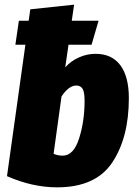

<svg xmlns="http://www.w3.org/2000/svg" viewBox="-20 -784 584 824"><path d="M533 -363Q533 -194 462 -87Q391 20 225 20Q119 20 10 -28L89 -592H46L61 -695H103L110 -744L298 -764L288 -695H403L373 -592H274L260 -495Q284 -522 318.5 -537.5Q353 -553 390 -553Q460 -553 496.5 -504Q533 -455 533 -363ZM343 -351Q343 -390 334 -403.5Q325 -417 308 -417Q275 -417 244 -370L210 -124Q228 -116 249 -116Q296 -116 319.5 -190Q343 -264 343 -351Z"/></svg>

Font: Fira Sans Condensed Black
Style: Italic
Weight: 900
Width: 3
Italic angle: -8°
Designer: Carrois Corporate & Edenspiekermann AG
Foundry: Carrois Corporate GbR & Edenspiekermann AG
Version: Version 4.203